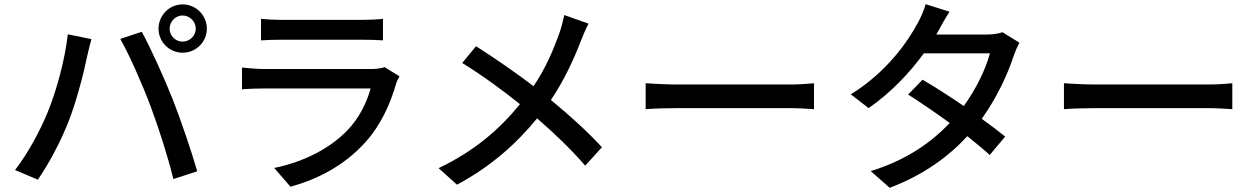

<svg xmlns="http://www.w3.org/2000/svg" viewBox="-20 -844 6010 918"><path d="M791 -707C791 -741 819 -770 853 -770C887 -770 916 -741 916 -707C916 -673 887 -645 853 -645C819 -645 791 -673 791 -707ZM738 -707C738 -643 790 -592 853 -592C917 -592 969 -643 969 -707C969 -771 917 -823 853 -823C790 -823 738 -771 738 -707ZM207 -305C172 -220 115 -113 52 -31L161 15C215 -63 272 -171 308 -264C347 -363 383 -506 396 -572C401 -594 410 -632 417 -657L304 -680C291 -560 251 -412 207 -305ZM700 -336C740 -229 782 -97 809 12L923 -25C896 -119 843 -275 805 -371C765 -472 699 -617 658 -692L555 -658C598 -583 661 -440 700 -336Z M1228 -754V-651C1256 -653 1292 -654 1324 -654H1712C1746 -654 1786 -653 1811 -651V-754C1786 -751 1745 -749 1713 -749H1324C1291 -749 1254 -751 1228 -754ZM1890 -479 1819 -523C1806 -518 1782 -514 1755 -514H1243C1214 -514 1176 -517 1137 -521V-417C1175 -420 1219 -421 1243 -421H1752C1734 -355 1698 -280 1641 -221C1559 -136 1437 -71 1291 -41L1369 49C1497 13 1624 -50 1727 -164C1801 -246 1846 -347 1874 -444C1876 -453 1884 -468 1890 -479Z M2794 -731 2678 -772C2673 -748 2664 -712 2656 -690C2627 -608 2590 -519 2531 -432C2451 -493 2340 -570 2256 -623L2190 -543C2289 -482 2393 -405 2466 -346C2368 -225 2247 -121 2077 -40L2165 39C2337 -53 2457 -167 2548 -278C2631 -206 2706 -135 2778 -52L2858 -140C2789 -215 2703 -293 2614 -366C2678 -460 2726 -567 2758 -650C2766 -672 2783 -711 2794 -731Z M3067 -446V-322C3101 -325 3161 -327 3216 -327H3760C3804 -327 3850 -323 3872 -322V-446C3847 -444 3808 -440 3760 -440H3216C3162 -440 3100 -444 3067 -446Z M4520 -788 4406 -824C4398 -795 4380 -755 4368 -734C4320 -645 4221 -500 4048 -393L4133 -327C4240 -401 4331 -498 4397 -589H4713C4694 -516 4647 -418 4588 -337C4521 -383 4451 -428 4391 -463L4322 -392C4380 -355 4452 -306 4521 -256C4435 -165 4314 -78 4143 -26L4234 54C4397 -8 4516 -96 4605 -193C4646 -160 4684 -129 4712 -103L4786 -191C4755 -216 4716 -246 4674 -276C4747 -378 4799 -491 4827 -578C4834 -598 4845 -623 4854 -640L4773 -690C4754 -683 4726 -679 4698 -679H4457C4461 -686 4464 -692 4468 -699C4479 -719 4500 -758 4520 -788Z M5067 -446V-322C5101 -325 5161 -327 5216 -327H5760C5804 -327 5850 -323 5872 -322V-446C5847 -444 5808 -440 5760 -440H5216C5162 -440 5100 -444 5067 -446Z"/></svg>

Font: Noto Sans HK Medium
Style: Regular
Weight: 500
Designer: Ryoko NISHIZUKA 西塚涼子 (kana, bopomofo & ideographs); Paul D. Hunt (Latin, Greek & Cyrillic); Sandoll Communications 산돌커뮤니
Foundry: Adobe
Version: Version 2.002;hotconv 1.0.116;makeotfexe 2.5.65601